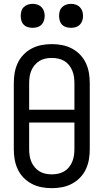

<svg xmlns="http://www.w3.org/2000/svg" viewBox="-20 -973 540 1001"><path d="M250 8Q277 8 303.5 3Q330 -2 354 -14.5Q378 -27 397 -46.5Q416 -66 427.5 -90.5Q439 -115 443.5 -141.5Q448 -168 448 -195V-540Q448 -567 443.5 -593.5Q439 -620 427.5 -644.5Q416 -669 397 -688.5Q378 -708 354 -720.5Q330 -733 303.5 -738Q277 -743 250 -743Q223 -743 196.5 -738Q170 -733 146 -720.5Q122 -708 103 -688.5Q84 -669 72.5 -644.5Q61 -620 56.5 -593.5Q52 -567 52 -540V-195Q52 -168 56.5 -141.5Q61 -115 72.5 -90.5Q84 -66 103 -46.5Q122 -27 146 -14.5Q170 -2 196.5 3Q223 8 250 8ZM250 -64Q233 -64 216.5 -67.5Q200 -71 186 -79.5Q172 -88 161 -101Q150 -114 143.5 -129.5Q137 -145 134.5 -161.5Q132 -178 132 -195V-334H368V-195Q368 -178 365.5 -161.5Q363 -145 356.5 -129.5Q350 -114 339.5 -101Q329 -88 314.5 -79.5Q300 -71 283.5 -67.5Q267 -64 250 -64ZM132 -401V-540Q132 -557 134.5 -573.5Q137 -590 143.5 -605.5Q150 -621 161 -634Q172 -647 186 -655.5Q200 -664 216.5 -667.5Q233 -671 250 -671Q267 -671 283.5 -667.5Q300 -664 314.5 -655.5Q329 -647 339.5 -634Q350 -621 356.5 -605.5Q363 -590 365.5 -573.5Q368 -557 368 -540V-401ZM350 -828Q363 -828 375 -831.5Q387 -835 396 -844Q405 -853 409 -865.5Q413 -878 413 -890Q413 -903 409 -915Q405 -927 396 -936Q387 -945 375 -949Q363 -953 350 -953Q338 -953 325.5 -949Q313 -945 304 -936Q295 -927 291.5 -915Q288 -903 288 -890Q288 -878 291.5 -865.5Q295 -853 304 -844Q313 -835 325.5 -831.5Q338 -828 350 -828ZM150 -828Q163 -828 175 -831.5Q187 -835 196 -844Q205 -853 209 -865.5Q213 -878 213 -890Q213 -903 209 -915Q205 -927 196 -936Q187 -945 175 -949Q163 -953 150 -953Q138 -953 125.5 -949Q113 -945 104 -936Q95 -927 91.5 -915Q88 -903 88 -890Q88 -878 91.5 -865.5Q95 -853 104 -844Q113 -835 125.5 -831.5Q138 -828 150 -828Z"/></svg>

Font: Iosevka SS09
Style: Regular
Weight: 400
Monospace: yes
Designer: Belleve Invis
Foundry: Belleve Invis
Version: Version 5.2.1; ttfautohint (v1.8.3)